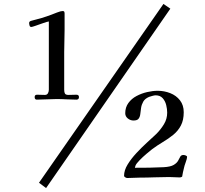

<svg xmlns="http://www.w3.org/2000/svg" viewBox="-20 -852 1040 975"><path d="M381 -359Q381 -346 368 -346Q343 -346 318 -347.5Q293 -349 267 -349Q242 -349 217 -347.5Q192 -346 167 -346Q156 -346 156 -359Q156 -371 168 -371Q178 -371 188 -370.5Q198 -370 208 -370Q219 -370 223.5 -378.5Q228 -387 228 -396V-743Q220 -742 200 -735Q180 -728 161.5 -721.5Q143 -715 139 -715Q132 -715 130 -722.5Q128 -730 128 -735Q128 -741 132 -743.5Q136 -746 141 -747Q166 -753 191 -760.5Q216 -768 240 -777Q250 -781 269.5 -788.5Q289 -796 298 -796Q305 -796 306.5 -792Q308 -788 308 -783V-700Q308 -672 307 -644Q306 -616 306 -587V-396Q306 -383 310 -376.5Q314 -370 328 -370Q338 -370 348 -370.5Q358 -371 368 -371Q381 -371 381 -359ZM845 -808 214 103 178 76 810 -832ZM930 -55Q930 -47 923 -28Q916 -9 914 2Q911 12 909 23Q907 34 905 45Q899 49 893 49Q880 49 866.5 48Q853 47 839 47Q802 47 764.5 48.5Q727 50 689 50Q673 50 657.5 51Q642 52 626 52Q622 52 616 48.5Q610 45 610 41Q610 13 628 -16.5Q646 -46 673 -75Q700 -104 727.5 -129Q755 -154 774 -172Q796 -194 812.5 -221Q829 -248 829 -280Q829 -298 824 -318.5Q819 -339 806 -353.5Q793 -368 770 -368Q764 -368 753.5 -365Q743 -362 737 -360Q716 -351 707.5 -336Q699 -321 696.5 -304.5Q694 -288 692.5 -273.5Q691 -259 684 -249.5Q677 -240 658 -240Q642 -240 629 -250.5Q616 -261 616 -277Q616 -307 632 -329Q648 -351 673.5 -364.5Q699 -378 727.5 -384.5Q756 -391 781 -391Q814 -391 844.5 -379Q875 -367 894 -342.5Q913 -318 913 -282Q913 -242 898.5 -214.5Q884 -187 860 -167.5Q836 -148 807.5 -131Q779 -114 752 -94Q743 -87 724 -71Q705 -55 688.5 -38Q672 -21 668 -11Q666 -3 665 0Q702 0 738.5 -0.5Q775 -1 812 -3Q846 -5 862 -14.5Q878 -24 884.5 -36Q891 -48 895.5 -56.5Q900 -65 912 -65Q916 -65 923 -62.5Q930 -60 930 -55Z"/></svg>

Font: Kaisei Tokumin
Style: Bold
Weight: 700
Designer: Font-Kai, 金井和夫
Foundry: KAZUO KANAI
Version: Version 5.003